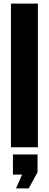

<svg xmlns="http://www.w3.org/2000/svg" viewBox="-20 -820 272 1069"><path d="M41 0V-800H191V0ZM69 229 103 152H52V40H189V139L140 229Z"/></svg>

Font: Big Shoulders Display Thin Black
Style: Regular
Weight: 900
Version: Version 2.002